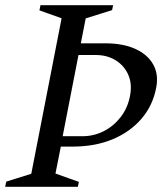

<svg xmlns="http://www.w3.org/2000/svg" viewBox="-52 -720 648 740"><path d="M-32 0 -28 -20 87 -56 65 -32 189 -668 201 -644 100 -680 104 -700H384L380 -681L262 -644L282 -668L256 -535L243 -553H355Q422 -553 469.5 -531.5Q517 -510 538.5 -471.5Q560 -433 550 -382Q537 -313 493 -262Q449 -211 381.5 -183Q314 -155 228 -155H166L186 -173L158 -32L148 -56L252 -19L248 0ZM186 -177 174 -195H266Q309 -195 347 -214Q385 -233 412.5 -268Q440 -303 449 -350Q458 -396 442.5 -431.5Q427 -467 394 -487.5Q361 -508 317 -508H235L254 -526Z"/></svg>

Font: Wittgenstein
Style: Italic
Weight: 400
Italic angle: -11°
Designer: Jörg Drees
Foundry: Jörg Drees
Version: Version 1.500